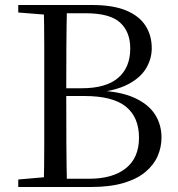

<svg xmlns="http://www.w3.org/2000/svg" viewBox="-20 -748 710 768"><path d="M53 0V-30L191 -42H202V0ZM155 0Q157 -84 157 -169Q157 -254 157 -340V-393Q157 -477 157 -561Q157 -645 155 -728H248Q246 -645 245.5 -561Q245 -477 245 -388V-369Q245 -263 245.5 -173.5Q246 -84 248 0ZM202 0V-33H336Q431 -33 483.5 -75Q536 -117 536 -197Q536 -279 483.5 -321.5Q431 -364 317 -364H202V-395H307Q404 -395 452.5 -436.5Q501 -478 501 -554Q501 -621 460 -658Q419 -695 323 -695H202V-728H348Q431 -728 483.5 -706.5Q536 -685 561.5 -646Q587 -607 587 -555Q587 -513 564.5 -475Q542 -437 492.5 -411Q443 -385 362 -377L367 -386Q459 -383 516 -357.5Q573 -332 599.5 -291Q626 -250 626 -198Q626 -159 610.5 -123.5Q595 -88 561.5 -60Q528 -32 474 -16Q420 0 343 0ZM53 -698V-728H202V-687H191Z"/></svg>

Font: Noto Serif SC ExtraLight
Style: Regular
Weight: 400
Version: Version 2.002-H1;hotconv 1.1.0;makeotfexe 2.6.0